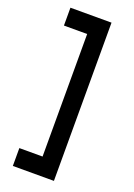

<svg xmlns="http://www.w3.org/2000/svg" viewBox="-170 -876 725 1041"><g transform="rotate(20 192.5 -355.5)"><path d="M284 101H47V-2H181V-709H47V-812H284Z"/></g></svg>

Font: Freesentation 7 Bold
Style: Regular
Weight: 700
Designer: glyphs from Roboto by Christian Robertson / Hangul glyphs from Noto Sans CJK(Source Han Sans) by Jang Soo-young and Kang
Foundry: PT&
Version: Version 2.001